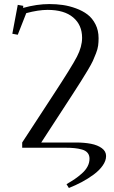

<svg xmlns="http://www.w3.org/2000/svg" viewBox="-20 -731 565 950"><path d="M41 -564 67.9 -707 95.2 -702.1 94.2 -691.9Q162.6 -710.9 224.1 -710.9Q258.8 -710.9 290.8 -706.3Q322.8 -701.7 355.7 -689.7Q388.7 -677.7 412.8 -659.4Q437 -641.1 452.4 -610.8Q467.8 -580.6 467.8 -542Q467.8 -522.5 465.6 -505.6Q463.4 -488.8 455.1 -467.3Q446.8 -445.8 439.5 -429.7Q432.1 -413.6 413.3 -382.1Q394.5 -350.6 380.1 -328.1Q365.7 -305.7 335 -257.8L184.1 -25.9H355Q397.9 -25.9 430.4 -19.5Q462.9 -13.2 483.9 2.2Q504.9 17.6 504.9 41Q504.9 64.5 488 88.4Q471.2 112.3 443.4 132.8Q415.5 153.3 384.8 169.7Q354 186 320.8 199.2L309.1 180.2Q333.5 166 350.1 154.8Q366.7 143.6 385.3 127.2Q403.8 110.8 413.3 92.5Q422.9 74.2 422.9 54.2Q422.9 37.1 413.6 25.6Q404.3 14.2 386.2 9Q368.2 3.9 349.1 2Q330.1 0 303.2 0H89.8V-25.9L241.2 -257.8Q335.4 -401.4 360.8 -450.7Q386.2 -500 386.2 -543.9Q386.2 -607.4 342 -644.8Q297.9 -682.1 215.8 -682.1Q169.4 -682.1 109.9 -666L67.9 -559.1Z"/></svg>

Font: Dehuti
Style: Book
Weight: 400
Version: Version 1.2